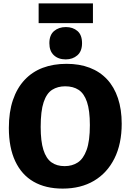

<svg xmlns="http://www.w3.org/2000/svg" viewBox="-20 -1095 766 1128"><path d="M348 13Q248 13 177.5 -27.5Q107 -68 69.5 -148Q32 -228 32 -343Q32 -437 56 -507.5Q80 -578 124.5 -625.5Q169 -673 231 -696.5Q293 -720 371 -720Q447 -720 507 -697Q567 -674 609 -629Q651 -584 673 -518Q695 -452 695 -368Q695 -250 652.5 -164.5Q610 -79 532.5 -33Q455 13 348 13ZM360 -119Q404 -119 437 -140.5Q470 -162 489 -214.5Q508 -267 508 -360Q508 -446 491 -496Q474 -546 442 -567Q410 -588 363 -588Q319 -588 286.5 -567.5Q254 -547 236.5 -495Q219 -443 219 -349Q219 -265 235 -214.5Q251 -164 282 -141.5Q313 -119 360 -119ZM366 -746Q323 -746 296.5 -770.5Q270 -795 270 -841Q270 -889 297.5 -912.5Q325 -936 367 -936Q408 -936 435 -913Q462 -890 462 -841Q462 -794 434.5 -770Q407 -746 366 -746ZM526 -1075V-959H207V-1075Z"/></svg>

Font: Bitter Thin ExtraBold
Style: Regular
Weight: 800
Version: Version 3.020